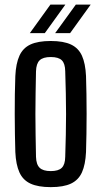

<svg xmlns="http://www.w3.org/2000/svg" viewBox="-20 -780 426 808"><path d="M193.5 7.5Q140.5 7.5 108.5 -7.2Q76.5 -22 61.8 -54.5Q47 -87 44.5 -140Q43.5 -174.5 42.8 -215.2Q42 -256 42 -299Q42 -342 42.5 -383.2Q43 -424.5 44.5 -460Q47 -513 61.8 -545.5Q76.5 -578 108.2 -592.8Q140 -607.5 193.5 -607.5Q247.5 -607.5 279 -592.5Q310.5 -577.5 325 -545.2Q339.5 -513 342 -460Q343 -425.5 343.8 -384.5Q344.5 -343.5 344.5 -300.8Q344.5 -258 343.8 -216.8Q343 -175.5 342 -140Q339.5 -87.5 325 -55Q310.5 -22.5 279 -7.5Q247.5 7.5 193.5 7.5ZM193.5 -60Q226 -60 240 -73.8Q254 -87.5 254.5 -120Q256 -169 257 -213Q258 -257 258 -300Q258 -343 257 -387.2Q256 -431.5 254.5 -480Q254 -512.5 240.2 -526.2Q226.5 -540 193.5 -540Q161 -540 146.8 -526.2Q132.5 -512.5 131.5 -480Q130.5 -431.5 129.8 -387.2Q129 -343 129 -300Q129 -257 129.8 -212.8Q130.5 -168.5 131.5 -120Q132.5 -87.5 147 -73.8Q161.5 -60 193.5 -60ZM105.5 -640.5 192 -760.5H255L168.5 -640.5ZM212 -640.5 299 -760.5H361.5L275 -640.5Z"/></svg>

Font: Big Shoulders Display Thin SemiBold
Style: Regular
Weight: 600
Version: Version 2.002